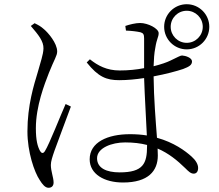

<svg xmlns="http://www.w3.org/2000/svg" viewBox="-20 -842 1040 910"><path d="M758 -715C758 -656 806 -608 865 -608C924 -608 972 -656 972 -715C972 -774 924 -822 865 -822C806 -822 758 -774 758 -715ZM789 -715C789 -757 823 -791 865 -791C907 -791 941 -757 941 -715C941 -673 907 -639 865 -639C823 -639 789 -673 789 -715ZM126 -719C163 -676 187 -646 186 -612C185 -582 172 -548 159 -500C141 -440 110 -344 110 -219C110 -121 143 -26 168 11C181 32 194 48 210 48C226 48 234 38 234 23C234 0 221 -31 221 -60C221 -77 228 -98 238 -127C251 -164 297 -285 316 -337L291 -349C268 -298 214 -159 193 -126C185 -113 177 -115 170 -126C158 -148 150 -177 150 -234C150 -339 191 -443 212 -497C237 -560 251 -578 251 -598C251 -638 207 -688 189 -703C172 -718 164 -722 144 -732ZM677 -155V-150C677 -67 659 -25 547 -25C485 -25 440 -45 440 -92C440 -141 510 -167 573 -167C612 -167 646 -163 677 -155ZM577 -697C604 -696 628 -693 646 -689C659 -685 663 -679 663 -660V-519C628 -512 588 -508 547 -508C486 -508 444 -531 406 -561L391 -546C446 -477 485 -462 545 -462C583 -462 624 -466 663 -472C666 -381 673 -271 676 -200C651 -204 625 -206 596 -206C490 -206 405 -168 405 -87C405 -17 474 23 563 23C683 23 728 -32 728 -105L727 -138C780 -115 820 -82 858 -45C873 -30 884 -19 898 -19C912 -19 919 -30 919 -46C919 -64 907 -83 888 -100C858 -127 804 -167 724 -189C718 -268 709 -376 708 -480C767 -491 818 -505 848 -515C877 -526 890 -534 890 -551C890 -568 860 -578 843 -579C834 -579 823 -571 788 -555C772 -547 744 -537 708 -528C709 -561 711 -590 716 -615C723 -660 732 -666 732 -685C732 -707 681 -733 644 -733C623 -733 594 -726 574 -719Z"/></svg>

Font: Kiri Minchoo Light
Style: Regular
Weight: 300
Designer: Ryoko NISHIZUKA 西塚涼子 (kana & ideographs); Frank Grießhammer (Latin, Greek & Cyrillic);
akenotsuki.com/eyeben/fonts/ (U+
Foundry: Adobe
akenotsuki.com/eyeben/fonts/
Version: Version 4.002;hotconv 1.0.119;makeotfexe 2.5.65604